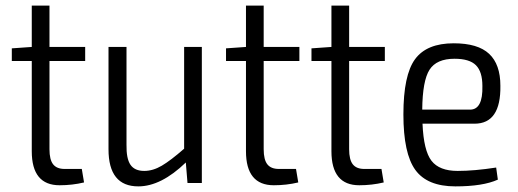

<svg xmlns="http://www.w3.org/2000/svg" viewBox="-20 -651 1842 683"><path d="M156 -434V-120Q156 -83 169 -66.5Q182 -50 210 -50H271L279 -2Q237 8 192 8Q93 8 93 -113V-434H22V-479L93 -484V-631H156V-484H283V-434Z M698 -484V0H647L641 -73Q553 12 472 12Q366 12 366 -120V-484H430V-137Q429 -87 444 -65Q459 -43 493 -43Q524 -43 555.5 -61.5Q587 -80 635 -122V-484Z M918 -434V-120Q918 -83 931 -66.5Q944 -50 972 -50H1033L1041 -2Q999 8 954 8Q855 8 855 -113V-434H784V-479L855 -484V-631H918V-484H1045V-434Z M1222 -434V-120Q1222 -83 1235 -66.5Q1248 -50 1276 -50H1337L1345 -2Q1303 8 1258 8Q1159 8 1159 -113V-434H1088V-479L1159 -484V-631H1222V-484H1349V-434Z M1608 -43Q1667 -43 1745 -55L1751 -12Q1698 12 1600 12Q1500 12 1457.5 -46.5Q1415 -105 1415 -244Q1415 -384 1456.5 -440.5Q1498 -497 1594 -497Q1680 -497 1720 -459.5Q1760 -422 1760 -346Q1762 -211 1668 -211H1483Q1487 -115 1515 -79Q1543 -43 1608 -43ZM1597 -442Q1533 -442 1508 -403Q1483 -364 1482 -261H1652Q1698 -261 1696 -345Q1696 -396 1673 -419Q1650 -442 1597 -442Z"/></svg>

Font: exo2condensed_l
Style: Regular
Weight: 300
Width: 3
Designer: Natanael Gama
Version: Version 1.001;PS 001.001;hotconv 1.0.70;makeotf.lib2.5.58329